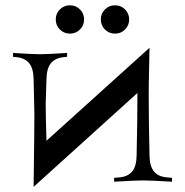

<svg xmlns="http://www.w3.org/2000/svg" viewBox="-20 -689 702 728"><path d="M156.2 -155.3 546.9 -507.8Q546.9 -491.7 545.4 -432.6Q543.9 -373.5 543.9 -327.6Q543.9 -227.1 546.9 -100.1Q547.4 -59.6 563.2 -39.6Q579.1 -19.5 611.3 -16.6L632.3 -14.6V0Q550.8 -4.9 522.5 -4.9Q494.1 -4.9 412.6 0V-14.6L433.6 -16.6Q465.8 -19.5 481.7 -39.6Q497.6 -59.6 498 -100.1Q501 -227.1 501 -328.1V-336.4L107.4 19.5Q110.4 -195.3 110.4 -258.8Q110.4 -282.7 107.4 -388.2Q106.9 -428.7 91.1 -448.7Q75.2 -468.8 43 -472.2L29.3 -473.6V-488.3Q104 -483.4 131.8 -483.4Q159.7 -483.4 234.4 -488.3V-473.6L220.7 -472.2Q188.5 -468.8 172.6 -448.7Q156.7 -428.7 156.2 -388.2Q156.2 -375 154.8 -343.8Q153.3 -312.5 153.3 -296.4Q153.3 -250.5 156.2 -155.3ZM207 -577.1Q191.4 -592.8 191.4 -615.2Q191.4 -637.7 207 -653.3Q222.7 -668.9 245.1 -668.9Q267.6 -668.9 283.2 -653.3Q298.8 -637.7 298.8 -615.2Q298.8 -592.8 283.2 -577.1Q267.6 -561.5 245.1 -561.5Q222.7 -561.5 207 -577.1ZM377.9 -577.1Q362.3 -592.8 362.3 -615.2Q362.3 -637.7 377.9 -653.3Q393.6 -668.9 416 -668.9Q438.5 -668.9 454.1 -653.3Q469.7 -637.7 469.7 -615.2Q469.7 -592.8 454.1 -577.1Q438.5 -561.5 416 -561.5Q393.6 -561.5 377.9 -577.1Z"/></svg>

Font: Flanker
Style: Regular
Weight: 400
Designer: Flanker
Foundry: Flanker
Version: Version 2.027